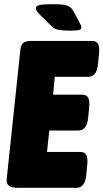

<svg xmlns="http://www.w3.org/2000/svg" viewBox="-20 -895 493 915"><path d="M65 0Q35 0 22.5 -10Q10 -20 12 -43L77 -657Q79 -680 90 -690Q101 -700 131 -700H418Q439 -700 447 -686Q455 -672 452 -640L447 -589Q441 -529 401 -529H241L233 -444H371Q392 -444 400 -430Q408 -416 405 -384L400 -333Q394 -273 354 -273H215L204 -171H362Q383 -171 391 -157Q399 -143 396 -111L391 -60Q385 0 345 0ZM315 -749Q277 -749 258 -753Q239 -757 227 -769L174 -821Q151 -844 151 -855Q151 -868 170 -871.5Q189 -875 234 -875Q281 -875 299.5 -868.5Q318 -862 328 -845L358 -790Q368 -771 368 -764Q368 -757 359 -753Q350 -749 315 -749Z"/></svg>

Font: Asap Condensed Condensed Black
Style: Italic
Weight: 900
Width: 3
Italic angle: -6°
Designer: Pablo Cosgaya
Foundry: Omnibus-Type
Version: Version 3.001; ttfautohint (v1.8.4.7-5d5b)